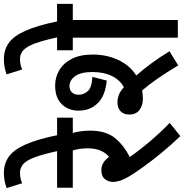

<svg xmlns="http://www.w3.org/2000/svg" viewBox="-2 -936 949 989"><g transform="rotate(-90 472.5 -441.5)"><path d="M334 -42 266 13Q219 -36 178.5 -85.5Q138 -135 107.5 -177.5Q77 -220 60 -248Q43 -277 36.5 -297Q30 -317 30 -335Q30 -357 44.5 -375.5Q59 -394 91 -394Q130 -394 159 -354Q203 -391 203 -464Q203 -508 192 -541H0V-622H361V-541H282Q287 -525 290.5 -502.5Q294 -480 294 -452Q294 -371 256.5 -324.5Q219 -278 158 -248Q191 -200 238 -144.5Q285 -89 334 -42Z M190 -615Q174 -689 158.5 -732.5Q143 -776 123.5 -794.5Q104 -813 77 -813Q61 -813 48 -810Q35 -807 23 -802L-2 -882Q37 -896 76 -896Q124 -896 159.5 -871Q195 -846 222.5 -785Q250 -724 272 -615Z M458 -180Q424 -180 400.5 -197.5Q377 -215 377 -251Q377 -279 394 -295Q411 -311 440 -311Q458 -311 476.5 -304.5Q495 -298 518 -278Q555 -298 575.5 -339.5Q596 -381 596 -440Q596 -499 575 -528.5Q554 -558 524 -558Q503 -558 491 -545.5Q479 -533 479 -510Q479 -486 497 -464.5Q515 -443 571 -440L552 -366Q472 -374 434.5 -413.5Q397 -453 397 -511Q397 -563 430 -597.5Q463 -632 527 -632Q569 -632 605.5 -610.5Q642 -589 664 -546Q686 -503 686 -438Q686 -366 658 -306.5Q630 -247 578 -214Q611 -177 643 -133Q675 -89 703 -43L630 2Q559 -117 501 -184Q480 -180 458 -180ZM864 -541V0H773V-541H708V-622H947V-541Z M776 -615Q760 -689 744.5 -732.5Q729 -776 709.5 -794.5Q690 -813 663 -813Q647 -813 634 -810Q621 -807 609 -802L584 -882Q623 -896 662 -896Q710 -896 745.5 -871Q781 -846 808.5 -785Q836 -724 858 -615Z"/></g></svg>

Font: Noto Sans Condensed Medium
Style: Italic
Weight: 500
Width: 3
Italic angle: -12°
Designer: Monotype Design Team
Foundry: Monotype Imaging Inc.
Version: Version 2.013; ttfautohint (v1.8.4.7-5d5b)